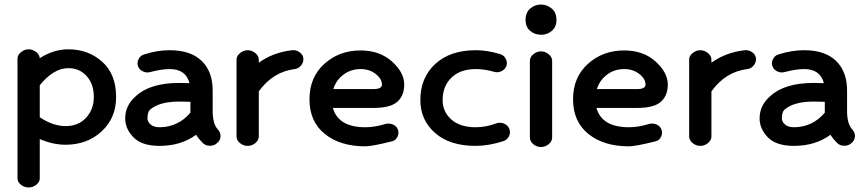

<svg xmlns="http://www.w3.org/2000/svg" viewBox="-20 -632 3796 845"><path d="M57 153V-374Q57 -390 72.5 -402.5Q88 -415 106 -415Q123 -415 138.5 -403.5Q154 -392 155 -376Q216 -415 281 -415Q368 -415 429.5 -360.5Q491 -306 491 -205Q491 -113 427.5 -54Q364 5 268 5Q213 5 155 -20V153Q155 169 140 181Q125 193 106 193Q87 193 72 181Q57 169 57 153ZM281 -332Q216 -332 155 -257V-116Q214 -77 268 -77Q325 -77 359 -114Q393 -151 393 -205Q393 -262 361.5 -297Q330 -332 281 -332Z M682 10Q604 10 567.5 -27.5Q531 -65 531 -111Q531 -168 578 -209Q641 -267 769 -267Q776 -267 791 -266.5Q806 -266 814 -266Q798 -328 727 -328Q691 -328 642 -315Q625 -310 608.5 -318Q592 -326 587 -342Q582 -357 590.5 -373Q599 -389 616 -393Q672 -411 727 -411Q819 -411 867.5 -364Q916 -317 916 -234V-144Q916 -85 940 -61Q952 -47 950.5 -30Q949 -13 935 -2Q922 10 903 9.5Q884 9 872 -3Q854 -21 843 -39Q777 10 682 10ZM818 -136V-184Q809 -184 793 -184.5Q777 -185 769 -185Q681 -185 640 -149Q629 -138 629 -111Q629 -96 643 -84Q657 -72 682 -72Q763 -72 818 -136Z M1021 -32V-370Q1021 -386 1036.5 -398.5Q1052 -411 1070 -411Q1088 -411 1103.5 -398.5Q1119 -386 1119 -370V-356Q1181 -401 1265 -411Q1283 -413 1298 -402.5Q1313 -392 1315 -376Q1317 -359 1305.5 -344.5Q1294 -330 1277 -328Q1181 -316 1119 -230V-32Q1119 -15 1104 -2.5Q1089 10 1070 10Q1051 10 1036 -2.5Q1021 -15 1021 -32Z M1588 12Q1477 12 1409.5 -42.5Q1342 -97 1342 -195Q1342 -292 1407.5 -351Q1473 -410 1567 -410Q1651 -410 1705 -361.5Q1759 -313 1759 -260Q1759 -211 1728.5 -184Q1698 -157 1624 -157H1445Q1469 -72 1588 -72Q1629 -72 1675 -86Q1692 -91 1708.5 -84.5Q1725 -78 1731 -62Q1737 -47 1729.5 -30.5Q1722 -14 1705 -10Q1617 12 1588 12ZM1567 -328Q1524 -328 1491.5 -303.5Q1459 -279 1447 -240H1624Q1661 -240 1661 -260Q1661 -285 1633.5 -306.5Q1606 -328 1567 -328Z M2073 10Q1959 10 1894.5 -47Q1830 -104 1830 -192Q1830 -290 1895.5 -350.5Q1961 -411 2074 -411Q2126 -411 2180 -394Q2197 -390 2205.5 -374Q2214 -358 2209 -343Q2204 -327 2187.5 -319Q2171 -311 2154 -316Q2113 -328 2074 -328Q2005 -328 1966.5 -290Q1928 -252 1928 -192Q1928 -140 1966.5 -106Q2005 -72 2073 -72Q2119 -72 2164 -89Q2181 -95 2198 -88Q2215 -81 2221 -66Q2228 -49 2220.5 -33Q2213 -17 2196 -11Q2131 10 2073 10Z M2312 -27V-364Q2312 -381 2327.5 -393.5Q2343 -406 2361 -406Q2379 -406 2394.5 -393.5Q2410 -381 2410 -364V-27Q2410 -10 2395 2.5Q2380 15 2361 15Q2342 15 2327 2.5Q2312 -10 2312 -27ZM2362 -479Q2333 -479 2313 -496.5Q2293 -514 2293 -544Q2293 -577 2313.5 -594.5Q2334 -612 2361 -612Q2387 -612 2408 -594.5Q2429 -577 2429 -544Q2429 -513 2408.5 -496Q2388 -479 2362 -479Z M2748 12Q2637 12 2569.5 -42.5Q2502 -97 2502 -195Q2502 -292 2567.5 -351Q2633 -410 2727 -410Q2811 -410 2865 -361.5Q2919 -313 2919 -260Q2919 -211 2888.5 -184Q2858 -157 2784 -157H2605Q2629 -72 2748 -72Q2789 -72 2835 -86Q2852 -91 2868.5 -84.5Q2885 -78 2891 -62Q2897 -47 2889.5 -30.5Q2882 -14 2865 -10Q2777 12 2748 12ZM2727 -328Q2684 -328 2651.5 -303.5Q2619 -279 2607 -240H2784Q2821 -240 2821 -260Q2821 -285 2793.5 -306.5Q2766 -328 2727 -328Z M3013 -32V-370Q3013 -386 3028.5 -398.5Q3044 -411 3062 -411Q3080 -411 3095.5 -398.5Q3111 -386 3111 -370V-356Q3173 -401 3257 -411Q3275 -413 3290 -402.5Q3305 -392 3307 -376Q3309 -359 3297.5 -344.5Q3286 -330 3269 -328Q3173 -316 3111 -230V-32Q3111 -15 3096 -2.5Q3081 10 3062 10Q3043 10 3028 -2.5Q3013 -15 3013 -32Z M3474 10Q3396 10 3359.5 -27.5Q3323 -65 3323 -111Q3323 -168 3370 -209Q3433 -267 3561 -267Q3568 -267 3583 -266.5Q3598 -266 3606 -266Q3590 -328 3519 -328Q3483 -328 3434 -315Q3417 -310 3400.5 -318Q3384 -326 3379 -342Q3374 -357 3382.5 -373Q3391 -389 3408 -393Q3464 -411 3519 -411Q3611 -411 3659.5 -364Q3708 -317 3708 -234V-144Q3708 -85 3732 -61Q3744 -47 3742.5 -30Q3741 -13 3727 -2Q3714 10 3695 9.5Q3676 9 3664 -3Q3646 -21 3635 -39Q3569 10 3474 10ZM3610 -136V-184Q3601 -184 3585 -184.5Q3569 -185 3561 -185Q3473 -185 3432 -149Q3421 -138 3421 -111Q3421 -96 3435 -84Q3449 -72 3474 -72Q3555 -72 3610 -136Z"/></svg>

Font: Hoogli
Style: Bold
Weight: 700
Designer: Anand Singh Naorem
Foundry: Brand New Type
Version: Version 1.00 b007